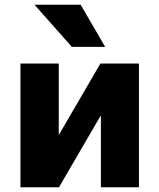

<svg xmlns="http://www.w3.org/2000/svg" viewBox="-20 -787 670 807"><path d="M227 -520V-221H228L402 -520H564V0H404V-299H402L228 0H66V-520ZM125 -767H319L422 -590H282Z"/></svg>

Font: M PLUS 1p ExtraBold
Style: Regular
Weight: 800
Version: Version 1.062